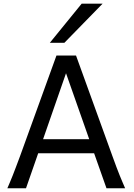

<svg xmlns="http://www.w3.org/2000/svg" viewBox="-20 -1011 721 1031"><path d="M334.5 -617.7 211.4 -263.7H459ZM19.5 0Q25.9 -14.6 32.7 -30.8Q39.6 -46.9 47.6 -67.1Q55.7 -87.4 65.4 -113.3Q75.2 -139.2 87.9 -173.3L283.2 -712.9H388.2L583.5 -173.3Q595.7 -139.2 605.5 -113.3Q615.2 -87.4 623.5 -67.1Q631.8 -46.9 638.7 -30.8Q645.5 -14.6 651.9 0H551.8L485.4 -188H185.1L119.6 0ZM530.8 -991.2 325.7 -781.2H247.6L418.5 -991.2Z"/></svg>

Font: Andika Am
Style: Regular
Weight: 400
Designer: Victor Gaultney, Annie Olsen, Julie Remington, Don Collingsworth, Eric Hays, Becca Hirsbrunner
Foundry: SIL International
Version: Version 5.000